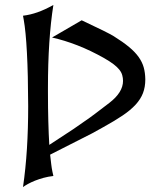

<svg xmlns="http://www.w3.org/2000/svg" viewBox="-20 -758 658 778"><path d="M73.2 0Q84 -73.7 89.1 -155.3Q94.2 -236.8 94.2 -328.1Q93.8 -457 89.1 -544.4Q84.5 -631.8 76.2 -677.7L73.2 -694.3Q102.5 -697.8 132.3 -708.3Q162.1 -718.8 196.3 -737.8Q174.3 -599.1 174.3 -401.9V-384.8Q174.3 -319.3 175.8 -266.4Q177.2 -213.4 179.7 -170.9L277.3 -234.9L343.8 -281.2Q350.1 -285.2 423.3 -341.3Q478.5 -383.8 478.5 -430.2Q478.5 -441.9 475.3 -453.4Q472.2 -464.8 463.6 -475.6Q455.1 -486.3 440.4 -497.6Q425.8 -508.8 402.8 -522Q346.7 -553.7 293.9 -574.2Q241.2 -594.7 190.9 -606L311 -675.8Q419.4 -625 440.9 -611.3Q478.5 -587.9 502.9 -567.6Q527.3 -547.4 541.7 -527.1Q556.2 -506.8 562.3 -485.1Q568.4 -463.4 568.8 -436.5Q568.8 -405.3 559.3 -380.6Q549.8 -356 529.3 -333.7Q508.8 -311.5 476.6 -289.8Q444.3 -268.1 398.4 -242.7L352.5 -217.3L183.1 -131.3Q185.5 -110.4 187.5 -93.3Q189.5 -76.2 192.4 -62.5L196.3 -44.9Q175.3 -42.5 156.5 -37.4Q137.7 -32.2 121.8 -25.9Q106 -19.5 93.5 -12.7Q81.1 -5.9 73.2 0Z"/></svg>

Font: MedievalSharp
Style: Regular
Weight: 500
Version: Version 1.0